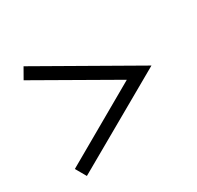

<svg xmlns="http://www.w3.org/2000/svg" viewBox="-127 -728 886 863"><g transform="rotate(-30 315.5 -296.5)"><path d="M90.8 -11.2 59.6 -65.4 462.4 -295.9 59.6 -525.9 90.8 -580.6 590.3 -295.9Z"/></g></svg>

Font: HK Grotesk Medium Legacy
Style: Regular
Weight: 500
Designer: Alfredo Marco Pradil
Foundry: Hanken Design Co.
Version: Version 2.022;PS 002.022;hotconv 1.0.88;makeotf.lib2.5.64775